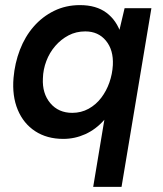

<svg xmlns="http://www.w3.org/2000/svg" viewBox="-20 -532 638 752"><path d="M345 200 446 -407 468 -500H573L456 200ZM228 12Q164 12 118 -18Q72 -48 49.5 -102Q27 -156 33 -227Q38 -285 58 -337Q78 -389 112 -428Q146 -467 192 -489.5Q238 -512 293 -512Q357 -512 397 -482Q437 -452 454 -399Q471 -346 465 -276Q461 -205 440.5 -151.5Q420 -98 387.5 -61.5Q355 -25 314 -6.5Q273 12 228 12ZM263 -90Q298 -90 327 -106Q356 -122 376.5 -149Q397 -176 408.5 -209Q420 -242 422 -277Q425 -336 395 -372.5Q365 -409 314 -409Q278 -409 248.5 -393.5Q219 -378 196.5 -352Q174 -326 161.5 -293Q149 -260 148 -225Q145 -166 177 -128Q209 -90 263 -90Z"/></svg>

Font: Figtree Light SemiBold
Style: Italic
Weight: 600
Italic angle: -9.5°
Version: Version 2.001;gftools[0.9.30]